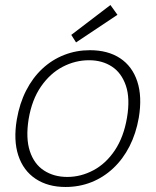

<svg xmlns="http://www.w3.org/2000/svg" viewBox="-20 -733 620 765"><path d="M241 12Q171 12 122 -20.5Q73 -53 53 -113.5Q33 -174 47 -257Q58 -321 84 -372Q110 -423 148.5 -459Q187 -495 235.5 -514Q284 -533 338 -533Q410 -533 458.5 -501Q507 -469 527 -408.5Q547 -348 533 -264Q522 -201 496 -150Q470 -99 431 -62.5Q392 -26 344 -7Q296 12 241 12ZM248 -28Q302 -28 352 -54.5Q402 -81 437.5 -134Q473 -187 486 -264Q499 -341 481.5 -392Q464 -443 425.5 -468Q387 -493 335 -493Q280 -493 230 -467Q180 -441 143.5 -388.5Q107 -336 94 -258Q82 -182 99 -130.5Q116 -79 155.5 -53.5Q195 -28 248 -28ZM283 -564 264 -594 420 -713 448 -674Z"/></svg>

Font: DM Sans 10pt ExtraLight
Style: Italic
Weight: 250
Italic angle: -10°
Version: Version 4.004;gftools[0.9.30]